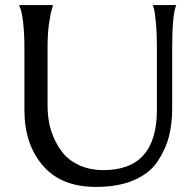

<svg xmlns="http://www.w3.org/2000/svg" viewBox="-20 -720 768 755"><path d="M76 -530Q76 -589 71 -631.5Q66 -674 60 -687L55 -700H188Q188 -696 183 -680Q178 -664 172.5 -625.5Q167 -587 167 -530V-307Q167 -274 172.5 -241Q178 -208 194 -173Q210 -138 233.5 -111.5Q257 -85 297 -68Q337 -51 387 -51Q597 -51 597 -288V-530Q597 -589 593 -631.5Q589 -674 585 -687L581 -700H673Q657 -662 657 -530V-293Q657 -232 644 -182Q631 -132 599.5 -85Q568 -38 506.5 -11.5Q445 15 357 15Q220 15 148 -69.5Q76 -154 76 -287Z"/></svg>

Font: Coconat
Style: Regular
Weight: 400
Designer: Sara Lavazza
Foundry: Collletttivo
Version: Version 1.000;Glyphs 3.2 (3217)